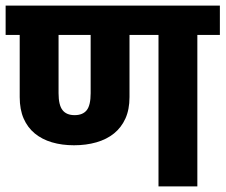

<svg xmlns="http://www.w3.org/2000/svg" viewBox="-30 -662 801 682"><path d="M-10 -538V-642H751V-538H671V0H533V-538H430V-317Q430 -273 415.5 -241Q401 -209 375 -188Q349 -167 312.5 -156.5Q276 -146 233 -146Q190 -146 154.5 -156.5Q119 -167 93.5 -188Q68 -209 54 -241Q40 -273 40 -317V-538ZM178 -331Q178 -289 192 -271Q206 -253 235 -253Q264 -253 278 -270.5Q292 -288 292 -331V-538H178Z"/></svg>

Font: Mukta ExtraBold
Style: Regular
Weight: 800
Designer: Girish Dalvi and Yashodeep Gholap
Foundry: Ek Type
Version: Version 2.538;PS 1.002;hotconv 16.6.51;makeotf.lib2.5.65220;